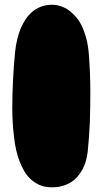

<svg xmlns="http://www.w3.org/2000/svg" viewBox="-20 -778 434 812"><path d="M39 -202Q32 -259 32 -321.5Q32 -384 35 -438Q38 -500 44 -560Q50 -615 68 -659Q76 -677 87.5 -695Q99 -713 115 -727Q131 -741 152.5 -749.5Q174 -758 201 -758Q239 -757 272 -734Q285 -724 299 -709Q313 -694 324.5 -671Q336 -648 344.5 -617Q353 -586 356 -545Q362 -465 362 -392Q362 -319 360 -262Q357 -195 351 -137Q346 -93 328 -60Q320 -46 308.5 -32Q297 -18 280.5 -7.5Q264 3 242 9Q220 15 192 14Q166 13 145.5 3.5Q125 -6 109 -21Q93 -36 82 -55.5Q71 -75 63 -95Q45 -142 39 -202Z"/></svg>

Font: Sniglet
Style: ExtraBold
Weight: 800
Version: Version 2.000; ttfautohint (v0.95) -l 8 -r 50 -G 200 -x 14 -